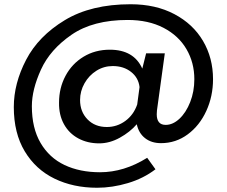

<svg xmlns="http://www.w3.org/2000/svg" viewBox="-20 -665 1067 904"><path d="M983 -292Q983 -212 951.5 -143Q920 -74 864 -32.5Q808 9 738 9Q693 9 663 -14.5Q633 -38 624 -80Q592 -43 544 -16.5Q496 10 447 10Q392 10 348.5 -13.5Q305 -37 281 -80.5Q257 -124 258 -182Q258 -251 288.5 -308Q319 -365 373.5 -398Q428 -431 497 -431Q610 -431 650 -342L668 -414H756L719 -145Q718 -139 718 -127Q718 -77 760 -77Q794 -77 825 -106Q856 -135 875.5 -184.5Q895 -234 895 -292Q895 -370 858 -433.5Q821 -497 750 -534Q679 -571 581 -571Q418 -571 317 -501.5Q216 -432 173 -337.5Q130 -243 130 -165Q130 -62 171 8Q212 78 284 112Q356 146 451 146Q564 146 673 78L712 132Q656 175 582.5 197Q509 219 437 219Q325 219 236.5 176Q148 133 96.5 47.5Q45 -38 45 -161Q45 -272 103 -383.5Q161 -495 285 -570Q409 -645 595 -645Q713 -645 801 -598.5Q889 -552 936 -472Q983 -392 983 -292ZM626 -173 637 -255Q632 -299 597 -326.5Q562 -354 511 -354Q469 -354 434 -332Q399 -310 378 -273Q357 -236 357 -194Q357 -139 392 -103Q427 -67 483 -67Q531 -67 570 -95.5Q609 -124 626 -173Z"/></svg>

Font: Josefin Sans
Style: Regular
Weight: 400
Designer: Santiago Orozco
Foundry: Typemade
Version: Version 2.000